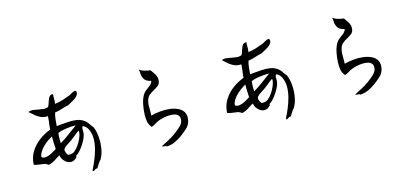

<svg xmlns="http://www.w3.org/2000/svg" viewBox="-68 -1295 4136 1918"><g transform="rotate(-15 2000.0 -336.5)"><path d="M825 -327Q845 -279 849.5 -219Q854 -159 844 -100.5Q834 -42 808 2Q795 14 781.5 36Q768 58 755 78Q746 77 738.5 80.5Q731 84 725 88Q720 92 715 94Q710 96 705 95Q701 92 704 85Q707 78 708 75Q726 40 746 -7.5Q766 -55 780.5 -108.5Q795 -162 796 -215.5Q797 -269 775 -317Q768 -332 754.5 -346.5Q741 -361 722 -367Q714 -356 713 -344.5Q712 -333 713 -321Q713 -314 713 -306.5Q713 -299 712 -291Q709 -270 695.5 -240.5Q682 -211 662 -181.5Q642 -152 621 -129Q600 -106 582 -98Q580 -95 581 -92.5Q582 -90 584 -89Q586 -85 582 -85Q559 -57 532.5 -52.5Q506 -48 482.5 -60.5Q459 -73 442.5 -95.5Q426 -118 423 -145Q406 -138 384.5 -123Q363 -108 339.5 -95.5Q316 -83 293 -81Q277 -97 250 -102Q223 -107 195.5 -109.5Q168 -112 150 -121Q153 -194 188.5 -252Q224 -310 280 -352Q336 -394 399 -417Q401 -445 403.5 -464Q406 -483 409 -503Q412 -523 413 -553Q376 -550 347 -561.5Q318 -573 293.5 -592.5Q269 -612 247 -633Q244 -635 241.5 -638Q239 -641 236 -643Q257 -653 282 -650.5Q307 -648 334 -642Q360 -637 386 -634Q412 -631 436 -640Q443 -648 447.5 -660Q452 -672 456 -686Q462 -704 469 -720.5Q476 -737 488 -746.5Q500 -756 519 -752Q517 -741 517 -730Q517 -719 517 -708Q517 -694 516.5 -680.5Q516 -667 512 -653Q556 -658 594 -670Q632 -682 668 -696Q674 -698 680.5 -701.5Q687 -705 693 -709Q706 -717 719.5 -723Q733 -729 748 -726Q757 -703 746 -684Q735 -665 714 -650.5Q693 -636 672 -626Q657 -619 648 -612.5Q639 -606 622 -603Q603 -600 567 -587.5Q531 -575 492 -570Q482 -542 478 -502.5Q474 -463 472 -434Q481 -435 491 -436Q501 -437 511 -438Q550 -442 592 -444.5Q634 -447 674 -442Q714 -437 745 -417Q774 -399 789.5 -374.5Q805 -350 825 -327ZM672 -334Q649 -320 626.5 -300.5Q604 -281 572 -258Q558 -248 538.5 -236Q519 -224 504 -211.5Q489 -199 486 -188Q482 -172 492 -152Q502 -132 509 -128Q516 -125 531.5 -126.5Q547 -128 555 -131Q575 -139 597 -163Q619 -187 637.5 -219Q656 -251 666 -282Q676 -313 672 -334ZM403 -216Q401 -245 399.5 -283.5Q398 -322 399 -347Q377 -336 351 -317.5Q325 -299 301 -275.5Q277 -252 261.5 -226Q246 -200 244 -175Q264 -158 293 -163.5Q322 -169 350 -184.5Q378 -200 397 -212Q401 -215 403 -216ZM657 -392Q635 -394 600 -391Q565 -388 529.5 -381.5Q494 -375 470 -364Q466 -333 466 -304.5Q466 -276 467 -259Q515 -286 566 -325Q617 -364 657 -392Z M1754 -146Q1744 -103 1713 -74.5Q1682 -46 1647 -20Q1612 6 1570 26Q1528 46 1476 48Q1477 45 1480 44.5Q1483 44 1483 41Q1462 40 1452.5 39Q1443 38 1434 32Q1471 12 1509 -7Q1547 -26 1583 -52Q1600 -65 1622.5 -82.5Q1645 -100 1663.5 -120.5Q1682 -141 1686 -162Q1693 -196 1680 -215Q1667 -234 1640.5 -241Q1614 -248 1582.5 -246.5Q1551 -245 1520.5 -238Q1490 -231 1470 -223Q1448 -214 1426.5 -200Q1405 -186 1386 -181Q1360 -214 1354.5 -245.5Q1349 -277 1350 -320Q1352 -373 1363 -425Q1374 -477 1396 -514Q1411 -538 1432.5 -553Q1454 -568 1473.5 -584Q1493 -600 1502 -626Q1472 -632 1452.5 -645Q1433 -658 1421 -691Q1414 -709 1414.5 -730.5Q1415 -752 1408 -768Q1432 -750 1462 -742Q1492 -734 1521 -730Q1522 -728 1525 -725Q1543 -701 1560 -672Q1577 -643 1573 -607Q1570 -578 1549.5 -561Q1529 -544 1502.5 -530.5Q1476 -517 1453 -498Q1430 -479 1421 -446Q1414 -420 1413 -396Q1412 -372 1413 -348Q1413 -334 1413 -320Q1413 -306 1412 -291Q1460 -304 1512 -308.5Q1564 -313 1611.5 -306.5Q1659 -300 1695.5 -281Q1732 -262 1748.5 -229Q1765 -196 1754 -146Z M2825 -327Q2845 -279 2849.5 -219Q2854 -159 2844 -100.5Q2834 -42 2808 2Q2795 14 2781.5 36Q2768 58 2755 78Q2746 77 2738.5 80.5Q2731 84 2725 88Q2720 92 2715 94Q2710 96 2705 95Q2701 92 2704 85Q2707 78 2708 75Q2726 40 2746 -7.5Q2766 -55 2780.5 -108.5Q2795 -162 2796 -215.5Q2797 -269 2775 -317Q2768 -332 2754.5 -346.5Q2741 -361 2722 -367Q2714 -356 2713 -344.5Q2712 -333 2713 -321Q2713 -314 2713 -306.5Q2713 -299 2712 -291Q2709 -270 2695.5 -240.5Q2682 -211 2662 -181.5Q2642 -152 2621 -129Q2600 -106 2582 -98Q2580 -95 2581 -92.5Q2582 -90 2584 -89Q2586 -85 2582 -85Q2559 -57 2532.5 -52.5Q2506 -48 2482.5 -60.5Q2459 -73 2442.5 -95.5Q2426 -118 2423 -145Q2406 -138 2384.5 -123Q2363 -108 2339.5 -95.5Q2316 -83 2293 -81Q2277 -97 2250 -102Q2223 -107 2195.5 -109.5Q2168 -112 2150 -121Q2153 -194 2188.5 -252Q2224 -310 2280 -352Q2336 -394 2399 -417Q2401 -445 2403.5 -464Q2406 -483 2409 -503Q2412 -523 2413 -553Q2376 -550 2347 -561.5Q2318 -573 2293.5 -592.5Q2269 -612 2247 -633Q2244 -635 2241.5 -638Q2239 -641 2236 -643Q2257 -653 2282 -650.5Q2307 -648 2334 -642Q2360 -637 2386 -634Q2412 -631 2436 -640Q2443 -648 2447.5 -660Q2452 -672 2456 -686Q2462 -704 2469 -720.5Q2476 -737 2488 -746.5Q2500 -756 2519 -752Q2517 -741 2517 -730Q2517 -719 2517 -708Q2517 -694 2516.5 -680.5Q2516 -667 2512 -653Q2556 -658 2594 -670Q2632 -682 2668 -696Q2674 -698 2680.5 -701.5Q2687 -705 2693 -709Q2706 -717 2719.5 -723Q2733 -729 2748 -726Q2757 -703 2746 -684Q2735 -665 2714 -650.5Q2693 -636 2672 -626Q2657 -619 2648 -612.5Q2639 -606 2622 -603Q2603 -600 2567 -587.5Q2531 -575 2492 -570Q2482 -542 2478 -502.5Q2474 -463 2472 -434Q2481 -435 2491 -436Q2501 -437 2511 -438Q2550 -442 2592 -444.5Q2634 -447 2674 -442Q2714 -437 2745 -417Q2774 -399 2789.5 -374.5Q2805 -350 2825 -327ZM2672 -334Q2649 -320 2626.5 -300.5Q2604 -281 2572 -258Q2558 -248 2538.5 -236Q2519 -224 2504 -211.5Q2489 -199 2486 -188Q2482 -172 2492 -152Q2502 -132 2509 -128Q2516 -125 2531.5 -126.5Q2547 -128 2555 -131Q2575 -139 2597 -163Q2619 -187 2637.5 -219Q2656 -251 2666 -282Q2676 -313 2672 -334ZM2403 -216Q2401 -245 2399.5 -283.5Q2398 -322 2399 -347Q2377 -336 2351 -317.5Q2325 -299 2301 -275.5Q2277 -252 2261.5 -226Q2246 -200 2244 -175Q2264 -158 2293 -163.5Q2322 -169 2350 -184.5Q2378 -200 2397 -212Q2401 -215 2403 -216ZM2657 -392Q2635 -394 2600 -391Q2565 -388 2529.5 -381.5Q2494 -375 2470 -364Q2466 -333 2466 -304.5Q2466 -276 2467 -259Q2515 -286 2566 -325Q2617 -364 2657 -392Z M3754 -146Q3744 -103 3713 -74.5Q3682 -46 3647 -20Q3612 6 3570 26Q3528 46 3476 48Q3477 45 3480 44.5Q3483 44 3483 41Q3462 40 3452.5 39Q3443 38 3434 32Q3471 12 3509 -7Q3547 -26 3583 -52Q3600 -65 3622.5 -82.5Q3645 -100 3663.5 -120.5Q3682 -141 3686 -162Q3693 -196 3680 -215Q3667 -234 3640.5 -241Q3614 -248 3582.5 -246.5Q3551 -245 3520.5 -238Q3490 -231 3470 -223Q3448 -214 3426.5 -200Q3405 -186 3386 -181Q3360 -214 3354.5 -245.5Q3349 -277 3350 -320Q3352 -373 3363 -425Q3374 -477 3396 -514Q3411 -538 3432.5 -553Q3454 -568 3473.5 -584Q3493 -600 3502 -626Q3472 -632 3452.5 -645Q3433 -658 3421 -691Q3414 -709 3414.5 -730.5Q3415 -752 3408 -768Q3432 -750 3462 -742Q3492 -734 3521 -730Q3522 -728 3525 -725Q3543 -701 3560 -672Q3577 -643 3573 -607Q3570 -578 3549.5 -561Q3529 -544 3502.5 -530.5Q3476 -517 3453 -498Q3430 -479 3421 -446Q3414 -420 3413 -396Q3412 -372 3413 -348Q3413 -334 3413 -320Q3413 -306 3412 -291Q3460 -304 3512 -308.5Q3564 -313 3611.5 -306.5Q3659 -300 3695.5 -281Q3732 -262 3748.5 -229Q3765 -196 3754 -146Z"/></g></svg>

Font: Yuji Mai
Style: Regular
Weight: 400
Designer: Kataoka Yuji
Foundry: Kinuta Font Factory
Version: Version 3.002